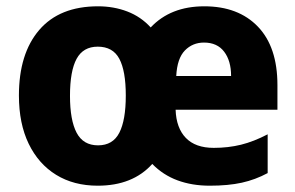

<svg xmlns="http://www.w3.org/2000/svg" viewBox="-20 -579 937 609"><path d="M628 -559Q736 -559 798 -494.5Q860 -430 860 -309V-231H537Q539 -173 569.5 -141.5Q600 -110 658 -110Q704 -110 744.5 -120Q785 -130 829 -153V-30Q790 -9 747 0.5Q704 10 645 10Q589 10 543 -7Q497 -24 463 -59Q401 10 290 10Q214 10 158 -24.5Q102 -59 71 -123Q40 -187 40 -276Q40 -409 104.5 -484Q169 -559 291 -559Q341 -559 384 -542.5Q427 -526 458 -492Q521 -559 628 -559ZM627 -444Q591 -444 566.5 -419Q542 -394 539 -338H713Q713 -386 691 -415Q669 -444 627 -444ZM290 -431Q244 -431 223 -392.5Q202 -354 202 -275Q202 -198 223 -158Q244 -118 291 -118Q338 -118 358.5 -158Q379 -198 379 -276Q379 -354 358.5 -392.5Q338 -431 290 -431Z"/></svg>

Font: Noto Sans Gurmukhi SemiCondensed ExtraBold
Style: Regular
Weight: 800
Width: 4
Designer: Jelle Bosma - Monotype Design Team
Foundry: Monotype Imaging Inc.
Version: Version 2.004; ttfautohint (v1.8.4.7-5d5b)